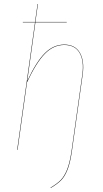

<svg xmlns="http://www.w3.org/2000/svg" viewBox="-20 -750 516 961"><path d="M394 -377.9 340.8 0 338.9 13.2Q330.6 68.4 317.1 101.3Q303.7 134.3 285.6 152.6Q267.6 170.9 233.9 190.9L232.9 189Q266.1 169.4 283.9 151.1Q301.8 132.8 315.2 100.1Q328.6 67.4 336.9 13.2L338.9 0L392.1 -377.9Q401.4 -444.8 378.4 -484.9Q355.5 -524.9 301.8 -524.9Q248 -524.9 205.1 -481.4Q162.1 -438 115.2 -337.9L67.9 0H65.9L155.3 -638.2H94.2V-640.1H155.3L168 -730H169.9L157.2 -640.1H314V-638.2H157.2L116.2 -344.2Q161.6 -441.4 204.6 -484.1Q247.6 -526.9 301.8 -526.9Q356 -526.9 379.6 -486.3Q403.3 -445.8 394 -377.9Z"/></svg>

Font: Fira Sans Compressed Two
Style: Italic
Weight: 100
Width: 3
Italic angle: -8°
Designer: Carrois Corporate & Edenspiekermann AG
Foundry: Carrois Corporate GbR & Edenspiekermann AG
Version: Version 4.203;PS 004.203;hotconv 1.0.88;makeotf.lib2.5.64775